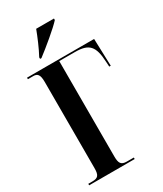

<svg xmlns="http://www.w3.org/2000/svg" viewBox="-228 -1017 939 1103"><g transform="rotate(-30 242.0 -465.5)"><path d="M141 -780V-770H150C203 -810 295 -886 326 -921V-931H208C191 -886 166 -826 141 -780ZM22 0H324V-10H278C240 -10 230 -26 230 -72V-704H334C427 -704 456 -672 461 -566L463 -533H473L467 -714H22V-704H58C85 -704 98 -691 98 -642V-71C98 -23 87 -10 48 -10H22Z"/></g></svg>

Font: Noto Serif Display ExtraCondensed
Style: Bold
Weight: 700
Width: 2
Designer: Monotype Design Team
Foundry: Monotype Imaging Inc.
Version: Version 2.009